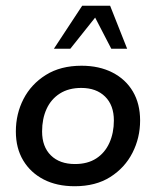

<svg xmlns="http://www.w3.org/2000/svg" viewBox="-20 -636 541 666"><path d="M239 10Q177 10 131.5 -13.5Q86 -37 60.5 -79.5Q35 -122 35 -180Q35 -241 61.5 -292.5Q88 -344 139 -376Q190 -408 263 -408Q324 -408 370 -384.5Q416 -361 441 -318.5Q466 -276 466 -218Q466 -158 439.5 -106Q413 -54 362.5 -22Q312 10 239 10ZM240 -67Q284 -67 314 -86.5Q344 -106 359.5 -140.5Q375 -175 375 -218Q375 -271 344.5 -301Q314 -331 262 -331Q218 -331 187.5 -311.5Q157 -292 141.5 -258Q126 -224 126 -180Q126 -127 156.5 -97Q187 -67 240 -67ZM167 -467 265 -616H362L421 -467H366L310 -575L224 -467Z"/></svg>

Font: Rokkitt Medium
Style: Italic
Weight: 500
Italic angle: -9°
Designer: Vernon Adams
Foundry: Vernon Adams
Version: Version 3.103